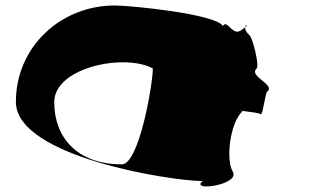

<svg xmlns="http://www.w3.org/2000/svg" viewBox="-20 -725 1153 701"><path d="M38 -353C38 -152 606 -64 720 -64C671 -24 858 -50 830 -98C804 -142 819 -273 864 -318C862 -319 859 -321 855 -322C857 -322 858 -321 860 -321C861 -320 862 -320 864 -319C865 -320 865 -319 866 -320C898 -316 929 -312 932 -308C938 -300 949 -385 955 -390C989 -416 886 -445 917 -475C928 -486 902 -586 892 -595C878 -608 874 -619 875 -625C871 -622 865 -617 856 -612C828 -596 808 -656 794 -630C768 -674 456 -705 399 -705C202 -705 38 -554 38 -353ZM178 -352C178 -480 437 -531 538 -475C538 -419 488 -125 425 -125C261 -125 178 -224 178 -352ZM864 -318C864 -318 864 -319 864 -319C864 -319 865 -318 865 -318C867 -317 867 -317 864 -318ZM875 -625C876 -636 888 -636 875 -625Z"/></svg>

Font: Ampere
Style: Regular
Weight: 400
Version: Version 1